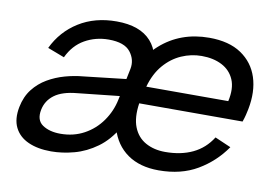

<svg xmlns="http://www.w3.org/2000/svg" viewBox="-61 -604 1020 708"><g transform="rotate(10 449.0 -250.0)"><path d="M570 7Q499 7 453 -25.5Q407 -58 389.5 -117Q372 -176 388 -255Q412 -373 487 -440Q562 -507 670 -507Q744 -507 790 -476Q836 -445 853 -392.5Q870 -340 857 -273Q855 -263 852 -250.5Q849 -238 844 -224H457Q449 -170 463 -134.5Q477 -99 508.5 -81.5Q540 -64 582 -64Q641 -64 685 -85Q729 -106 756 -149L816 -123Q776 -65 715 -29Q654 7 570 7ZM779 -289Q790 -338 776 -370.5Q762 -403 730 -419.5Q698 -436 654 -436Q615 -436 578.5 -420Q542 -404 514 -371.5Q486 -339 472 -289ZM415 -201 407 -125Q378 -75 338 -46Q298 -17 253.5 -5Q209 7 167 7Q117 7 81.5 -9Q46 -25 30.5 -56.5Q15 -88 24 -134Q32 -174 53.5 -201.5Q75 -229 105 -246.5Q135 -264 169 -273.5Q203 -283 237 -286L395 -304L403 -343Q410 -378 387.5 -407Q365 -436 306 -436Q257 -436 216.5 -413Q176 -390 154 -343L91 -367Q122 -432 182 -469.5Q242 -507 323 -507Q411 -507 452.5 -460.5Q494 -414 479 -338L461 -250ZM382 -238 224 -221Q170 -216 141 -194.5Q112 -173 105 -138Q97 -98 123 -80.5Q149 -63 190 -63Q239 -63 278.5 -84.5Q318 -106 344 -143Q370 -180 379 -224Z"/></g></svg>

Font: Albert Sans
Style: Italic
Weight: 400
Italic angle: -11.25°
Designer: Andreas Rasmussen
Foundry: a.Foundry
Version: Version 1.025